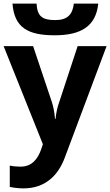

<svg xmlns="http://www.w3.org/2000/svg" viewBox="-20 -801 609 1061"><path d="M0 -546 217 -4 208 23C189 77 157 120 93 120C72 120 52 118 34 114V232C59 237 84 240 110 240C231 240 302 167 338 70L569 -546H409L308 -239C297 -209 290 -177 287 -144H284C281 -181 275 -212 266 -239L163 -546ZM285 -690C211 -690 186 -713 182 -781H49C59 -648 135 -606 282 -606C425 -606 510 -654 523 -781H388C381 -720 352 -690 285 -690Z"/></svg>

Font: Passageway
Style: Regular
Weight: 700
Foundry: Ascender Corporation
Version: Version 1.11